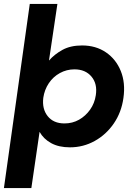

<svg xmlns="http://www.w3.org/2000/svg" viewBox="-41 -740 683 980"><path d="M-21 220 111 -720H252L209 -431Q237 -463 278 -485.5Q319 -508 378 -508Q448 -508 499.5 -473Q551 -438 575.5 -377.5Q600 -317 589 -240Q579 -167 540 -110Q501 -53 442.5 -20.5Q384 12 316 12Q259 12 220 -9.5Q181 -31 161 -67L119 220ZM288 -110Q329 -110 362.5 -129Q396 -148 419 -180.5Q442 -213 448 -254Q457 -312 426 -349Q395 -386 339 -386Q299 -386 264.5 -367Q230 -348 208 -315Q186 -282 180 -241Q173 -184 202.5 -147Q232 -110 288 -110Z"/></svg>

Font: Host Grotesk Black
Style: Italic
Weight: 900
Italic angle: -8°
Designer: Doğukan Karapınar based on Poppins by Indian Type Foundry, Jonny Pinhorn
Foundry: Element Type
Version: Version 1.000; ttfautohint (v1.8.4.7-5d5b);gftools[0.9.33]